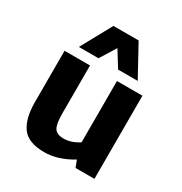

<svg xmlns="http://www.w3.org/2000/svg" viewBox="-194 -982 1076 1136"><g transform="rotate(30 343.5 -414.0)"><path d="M75 0ZM607 -568V0H478L460 -47Q362 12 271 12Q160 12 117.5 -47Q75 -106 75 -217V-568H249V-239Q249 -169 265.5 -142Q282 -115 329 -115Q380 -115 433 -149V-568ZM405 -630 338 -738 271 -630H137L252 -840H424L539 -630Z"/></g></svg>

Font: Martel Sans Black
Style: Regular
Weight: 900
Designer: Dan Reynolds and Mathieu Réguer
Foundry: Dan Reynolds and Mathieu Réguer
Version: Version 1.002; ttfautohint (v1.1) -l 5 -r 5 -G 72 -x 0 -D la